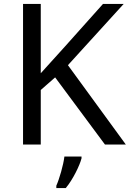

<svg xmlns="http://www.w3.org/2000/svg" viewBox="-20 -734 659 975"><path d="M619 0 325 -403 608 -714H503L310 -498C269 -452 227 -407 187 -362V-714H97V0H187V-277L260 -341L513 0ZM394 70V61H307C302 104 281 176 266 209V221H314C350 178 385 106 394 70Z"/></svg>

Font: Noto Sans Lycian
Style: Regular
Weight: 400
Designer: Monotype Design Team
Foundry: Monotype Imaging Inc.
Version: Version 2.002